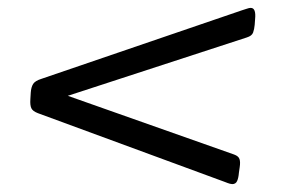

<svg xmlns="http://www.w3.org/2000/svg" viewBox="-20 -470 712 487"><path d="M616 -450Q630 -450 627 -421L626 -407Q625 -396 622 -387.5Q619 -379 606 -375L152 -227L574 -78Q585 -74 587.5 -66.5Q590 -59 588 -46L586 -32Q585 -19 581.5 -11Q578 -3 569 -3Q567 -3 563 -4Q559 -5 549 -9L76 -183Q63 -188 59.5 -195.5Q56 -203 57 -218L58 -235Q59 -249 64 -257Q69 -265 85 -270L594 -444Q601 -446 606.5 -448Q612 -450 616 -450Z"/></svg>

Font: Asap Expanded Expanded Regular
Style: Italic
Weight: 400
Width: 7
Italic angle: -6°
Designer: Pablo Cosgaya
Foundry: Omnibus-Type
Version: Version 3.001; ttfautohint (v1.8.4.7-5d5b)